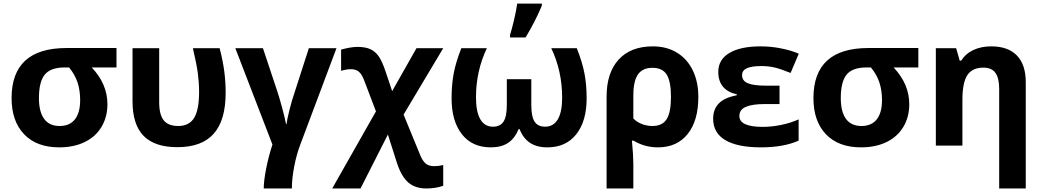

<svg xmlns="http://www.w3.org/2000/svg" viewBox="-20 -816 5844 1076"><path d="M582 -231.9Q582 -160.6 549.1 -105.2Q516.1 -49.8 454.8 -20Q393.6 9.8 312 9.8Q185.1 9.8 115 -63.7Q44.9 -137.2 44.9 -266.1Q44.9 -546.9 353 -546.9H632.8V-438H494.1Q582 -345.2 582 -231.9ZM198.2 -266.1Q198.2 -189.9 227.3 -149.9Q256.3 -109.9 314 -109.9Q370.6 -109.9 399.9 -147.2Q429.2 -184.6 429.2 -254.9Q429.2 -309.1 414.8 -353.3Q400.4 -397.5 367.2 -438H342.8Q263.7 -438 231 -397.9Q198.2 -357.9 198.2 -266.1Z M973.6 8.8Q847.2 8.8 784.9 -54.4Q722.7 -117.7 722.7 -249V-545.9H872.1V-244.1Q872.1 -172.9 897.7 -141.4Q923.3 -109.9 979 -109.9Q1040 -109.9 1067.9 -155.3Q1095.7 -200.7 1095.7 -299.8Q1095.7 -352.1 1088.9 -404.3Q1082 -456.5 1061 -545.9H1210.9Q1230.5 -469.2 1237.5 -411.4Q1244.6 -353.5 1244.6 -295.9Q1244.6 -142.6 1178 -66.9Q1111.3 8.8 973.6 8.8Z M1615.7 240.2H1458Q1458 198.2 1471.7 128.4Q1485.4 58.6 1506.8 -5.9L1298.8 -545.9H1453.6L1533.7 -305.2Q1543.9 -274.9 1560.1 -215.8Q1576.2 -156.7 1583 -121.1H1585.9Q1587.9 -142.6 1601.8 -198.5Q1615.7 -254.4 1630.9 -297.9L1710.9 -545.9H1865.7L1664.1 -8.8Q1642.1 47.9 1628.9 116.5Q1615.7 185.1 1615.7 240.2Z M1982.9 -553.2Q2026.9 -553.2 2054.7 -540.8Q2082.5 -528.3 2102.1 -500.7Q2121.6 -473.1 2141.6 -413.1L2177.7 -305.2L2314 -545.9H2463.9L2241.7 -173.8L2336.9 58.1Q2350.6 89.4 2367.7 102.3Q2384.8 115.2 2414.6 115.2Q2438.5 115.2 2463.9 108.9V225.1Q2422.4 240.2 2368.7 240.2Q2307.6 240.2 2268.8 207.3Q2230 174.3 2204.6 97.2L2153.8 -62L2000.5 240.2H1841.8L2086.9 -191.9L2021.5 -363.8Q2009.3 -397.9 1992.2 -413.1Q1975.1 -428.2 1947.8 -428.2Q1920.4 -428.2 1891.6 -418.9V-538.1Q1947.3 -553.2 1982.9 -553.2Z M3047.4 9.8Q2987.8 9.8 2949.7 -15.9Q2911.6 -41.5 2891.6 -92.8H2886.7Q2864.3 -39.1 2826.4 -14.6Q2788.6 9.8 2730.5 9.8Q2626 9.8 2568.4 -64Q2510.7 -137.7 2510.7 -265.1Q2510.7 -340.3 2522.5 -403.8Q2534.2 -467.3 2565.4 -545.9H2708.5Q2647.5 -418 2647.5 -270Q2647.5 -189.9 2671.6 -147.9Q2695.8 -106 2742.7 -106Q2783.2 -106 2801.8 -134.3Q2820.3 -162.6 2820.3 -228V-372.1H2957.5V-228Q2957.5 -162.1 2976.1 -134Q2994.6 -106 3035.6 -106Q3081.5 -106 3106 -147.2Q3130.4 -188.5 3130.4 -268.1Q3130.4 -418 3069.3 -545.9H3212.4Q3243.7 -466.8 3255.6 -403.8Q3267.6 -340.8 3267.6 -265.1Q3267.6 -136.7 3209.5 -63.5Q3151.4 9.8 3047.4 9.8ZM2838.4 -621.1Q2847.2 -647.5 2860.1 -701.2Q2873 -754.9 2878.4 -795.9H3016.6V-784.2Q2978.5 -693.4 2925.3 -606H2838.4Z M3893.6 -272.9Q3893.6 -139.6 3833.7 -64.9Q3773.9 9.8 3667.5 9.8Q3592.3 9.8 3530.3 -27.8H3521.5Q3529.3 56.2 3529.3 103V240.2H3379.4V-273.9Q3379.4 -408.2 3447 -482.2Q3514.6 -556.2 3639.2 -556.2Q3714.8 -556.2 3772.5 -521.7Q3830.1 -487.3 3861.8 -422.9Q3893.6 -358.4 3893.6 -272.9ZM3636.2 -436Q3581.1 -436 3555.2 -398.7Q3529.3 -361.3 3529.3 -280.8V-151.9Q3550.3 -130.9 3578.6 -120.4Q3606.9 -109.9 3636.2 -109.9Q3691.9 -109.9 3716.1 -148.2Q3740.2 -186.5 3740.2 -272.9Q3740.2 -358.9 3716.6 -397.5Q3692.9 -436 3636.2 -436Z M4348.6 -335.9V-232.9H4266.6Q4195.3 -232.9 4159.4 -217Q4123.5 -201.2 4123.5 -166Q4123.5 -105 4254.4 -105Q4304.7 -105 4358.4 -116Q4412.1 -127 4455.6 -147V-27.8Q4371.6 9.8 4243.7 9.8Q4113.8 9.8 4045.2 -30.5Q3976.6 -70.8 3976.6 -150.9Q3976.6 -203.1 4007.8 -235.8Q4039.1 -268.6 4109.4 -282.2V-287.1Q4005.4 -311 4005.4 -413.1Q4005.4 -481.9 4067.4 -519Q4129.4 -556.2 4243.7 -556.2Q4299.8 -556.2 4356.7 -544.9Q4413.6 -533.7 4456.5 -515.1L4410.6 -407.2Q4352.5 -430.7 4318.8 -438.2Q4285.2 -445.8 4247.6 -445.8Q4192.4 -445.8 4165.5 -433.6Q4138.7 -421.4 4138.7 -395Q4138.7 -362.8 4171.1 -349.4Q4203.6 -335.9 4273.4 -335.9Z M5075.7 -231.9Q5075.7 -160.6 5042.7 -105.2Q5009.8 -49.8 4948.5 -20Q4887.2 9.8 4805.7 9.8Q4678.7 9.8 4608.6 -63.7Q4538.6 -137.2 4538.6 -266.1Q4538.6 -546.9 4846.7 -546.9H5126.5V-438H4987.8Q5075.7 -345.2 5075.7 -231.9ZM4691.9 -266.1Q4691.9 -189.9 4720.9 -149.9Q4750 -109.9 4807.6 -109.9Q4864.3 -109.9 4893.6 -147.2Q4922.9 -184.6 4922.9 -254.9Q4922.9 -309.1 4908.4 -353.3Q4894 -397.5 4860.8 -438H4836.4Q4757.3 -438 4724.6 -397.9Q4691.9 -357.9 4691.9 -266.1Z M5728.5 240.2H5579.6V-318.8Q5579.6 -377.9 5558.6 -407.5Q5537.6 -437 5491.7 -437Q5429.2 -437 5401.4 -395.3Q5373.5 -353.5 5373.5 -256.8V0H5224.6V-545.9H5338.4L5358.4 -476.1H5366.7Q5391.6 -515.6 5435.3 -535.9Q5479 -556.2 5534.7 -556.2Q5629.9 -556.2 5679.2 -504.6Q5728.5 -453.1 5728.5 -356Z"/></svg>

Font: Zoram GWebM
Style: Bold
Weight: 700
Foundry: Ascender Corporation
Version: Version 1.000